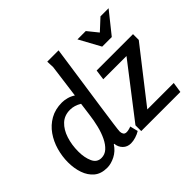

<svg xmlns="http://www.w3.org/2000/svg" viewBox="-166 -1013 1273 1273"><g transform="rotate(-45 470.5 -376.5)"><path d="M405 -712 403 -766H509Q490 -633 473 -517Q456 -401 443 -310.5Q430 -220 422.5 -165Q415 -110 415 -99Q415 -85 421.5 -74Q428 -63 445 -63Q454 -63 466.5 -66Q479 -69 488 -73L502 -17Q483 -5 458.5 2.5Q434 10 413 10Q379 10 357 -12Q335 -34 332 -67H328Q302 -27 262.5 -7Q223 13 187 13Q130 13 95.5 -16Q61 -45 44.5 -92.5Q28 -140 28 -197Q28 -252 43.5 -307Q59 -362 90.5 -407Q122 -452 169.5 -479Q217 -506 280 -506Q301 -506 326 -499.5Q351 -493 374 -478ZM127 -199Q127 -142 145.5 -101Q164 -60 206 -60Q238 -60 262.5 -82Q287 -104 305 -141Q323 -178 334.5 -224.5Q346 -271 352 -320L364 -410Q324 -434 284 -434Q231 -434 196.5 -401.5Q162 -369 144.5 -315Q127 -261 127 -199ZM593 -493H934V-439L648 -73H896L885 0H518V-54L801 -421H583ZM786 -656 865 -729H941L821 -579H731L649 -729H727Z"/></g></svg>

Font: Rosario SemiBold
Style: Italic
Weight: 600
Italic angle: -8.05°
Designer: Hector Gatti
Foundry: Omnibus Type
Version: Version 1.101; ttfautohint (v1.8.1.43-b0c9)